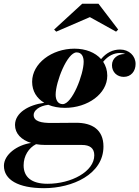

<svg xmlns="http://www.w3.org/2000/svg" viewBox="-84 -724 728 1004"><path d="M386 -634.5 523 -558.5 534 -569.5 431 -704.5H346L199 -569.5L210 -558.5ZM255.5 -160C374.5 -160 477 -233 477 -328.5C477 -356 469 -380.5 455.5 -401C481.5 -432.5 511.5 -447 544.5 -447C554 -447 563.5 -445 572 -441.5C570 -441.5 568 -441.5 566 -441.5C533.5 -441.5 501.5 -420 501.5 -383C501.5 -346 529 -322 563 -322C601.5 -322 625 -352 625 -389.5C625 -432.5 590.5 -465 544 -465C505.5 -465 472.5 -448.5 444.5 -415C414 -449.5 364 -469.5 305.5 -469.5C186.5 -469.5 84 -392 84 -296.5C84 -247.5 108 -209.5 147.5 -186.5C65 -175.5 -5.5 -134 -5.5 -70.5C-5.5 -25.5 27.5 7.5 78.5 23.5C5 34 -63.5 84.5 -63.5 143C-63.5 215.5 10.5 260 146.5 260C293.5 260 457 188 457 42C457 -46.5 397 -82 314.5 -82C286 -82 218.5 -81 183.5 -81C135 -81 92 -88 92 -123C92 -145 119 -170 168.5 -176C193.5 -165.5 223 -160 255.5 -160ZM244 -179.5C218.5 -179.5 207 -201.5 207 -229C207 -295.5 267.5 -450 316.5 -450C342.5 -450 353.5 -429 353.5 -401C353.5 -334.5 293 -179.5 244 -179.5ZM39.5 140.5C39.5 91.5 66 49.5 104.5 30C119.5 32.5 136 34 153 34H344.5C385.5 34 409 50.5 409 88C409 173 289 237 164.5 237C81 237 39.5 202 39.5 140.5Z"/></svg>

Font: Bodoni* 11pt
Style: Bold Italic
Weight: 700
Italic angle: -13°
Version: Version 2.3